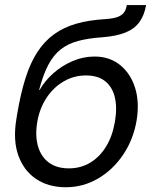

<svg xmlns="http://www.w3.org/2000/svg" viewBox="-20 -748 623 779"><path d="M247.1 11.7Q176.8 11.7 126.7 -21.7Q76.7 -55.2 54.4 -117.2Q32.2 -179.2 46.4 -264.6L49.3 -283.2Q63.5 -367.7 83.3 -430.4Q103 -493.2 131.8 -537.1Q160.6 -581.1 199.5 -609.1Q238.3 -637.2 289.6 -651.9Q340.8 -666.5 406.2 -670.4Q438.5 -672.4 456.5 -679Q474.6 -685.5 483.2 -697.5Q491.7 -709.5 494.6 -727.5H572.8Q565.9 -687 546.1 -659.2Q526.4 -631.3 489.5 -616.2Q452.6 -601.1 394 -596.7Q337.9 -592.8 296.9 -581.8Q255.9 -570.8 226.6 -547.9Q197.3 -524.9 176 -484.9Q154.8 -444.8 138.7 -382.8H140.6Q161.6 -419.9 196.3 -450.7Q231 -481.4 274.2 -500Q317.4 -518.6 363.8 -518.6Q424.3 -518.6 467 -484.4Q509.8 -450.2 528.1 -391.6Q546.4 -333 534.2 -258.8Q521 -181.6 479.7 -120.4Q438.5 -59.1 377.9 -23.7Q317.4 11.7 247.1 11.7ZM259.3 -64.9Q307.6 -64.9 346.2 -88.1Q384.8 -111.3 410.6 -153.8Q436.5 -196.3 446.3 -254.4Q456.1 -312.5 445.6 -354.5Q435.1 -396.5 405.8 -419.2Q376.5 -441.9 328.6 -441.9Q279.8 -441.9 238.3 -417.7Q196.8 -393.6 168.5 -350.6Q140.1 -307.6 130.9 -251Q122.1 -197.3 134 -155Q146 -112.8 177.7 -88.9Q209.5 -64.9 259.3 -64.9Z"/></svg>

Font: Inter 18pt
Style: Italic
Weight: 400
Italic angle: -9.3988°
Designer: Rasmus Andersson
Foundry: rsms
Version: Version 4.001;git-66647c0bb